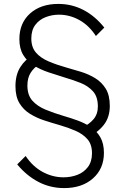

<svg xmlns="http://www.w3.org/2000/svg" viewBox="-20 -740 630 981"><path d="M430 -40 401 -89Q436 -105 458 -131Q480 -157 480 -196Q480 -246 455 -273.5Q430 -301 392.5 -316Q355 -331 317 -342Q271 -356 228 -370.5Q185 -385 151.5 -406Q118 -427 98.5 -459.5Q79 -492 79 -540Q79 -622 133.5 -671Q188 -720 278 -720Q347 -720 406.5 -689Q466 -658 513 -599L470 -556Q435 -610 385.5 -637.5Q336 -665 281 -665Q246 -665 213.5 -652.5Q181 -640 160.5 -613Q140 -586 140 -543Q140 -499 163.5 -471.5Q187 -444 228 -426.5Q269 -409 319 -395Q355 -385 394 -373Q433 -361 466.5 -340.5Q500 -320 520.5 -286.5Q541 -253 541 -199Q541 -141 510.5 -102Q480 -63 430 -40ZM308 221Q237 221 176.5 189.5Q116 158 68 100L111 57Q147 111 198 138.5Q249 166 305 166Q342 166 375 153.5Q408 141 429 113.5Q450 86 450 43Q450 -2 427 -28.5Q404 -55 366.5 -71.5Q329 -88 284 -101Q245 -112 205.5 -125Q166 -138 133 -158.5Q100 -179 79.5 -212.5Q59 -246 59 -300Q59 -358 84 -397.5Q109 -437 150 -459L179 -410Q153 -394 136.5 -368Q120 -342 120 -303Q120 -254 145.5 -225.5Q171 -197 213.5 -179.5Q256 -162 307 -147Q342 -137 377.5 -124Q413 -111 443.5 -91Q474 -71 492.5 -39Q511 -7 511 41Q511 122 455 171.5Q399 221 308 221Z"/></svg>

Font: Moderustic Light
Style: Regular
Weight: 300
Designer: Tural Alisoy
Foundry: TAFT Foundry
Version: Version 2.120